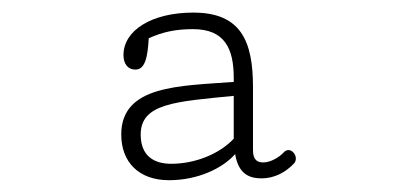

<svg xmlns="http://www.w3.org/2000/svg" viewBox="-20 -417 645 311"><path d="M358.6 -261.7V-192.3C335.2 -167.4 295.9 -151.7 257.3 -151.7C229.7 -151.7 207.9 -164.1 207.9 -199.1C207.9 -249.6 264.7 -252.5 358.6 -261.7ZM292.7 -369.8C344 -369.8 358.6 -338.3 358.6 -290.8V-284.3C271.9 -277.7 176.4 -279.4 176.4 -199.1C176.4 -154.6 204.7 -125.1 253.7 -125.1C301.1 -125.1 341 -144.8 360.9 -167.4C366.4 -133.3 385.9 -128.1 404 -128.1C423.9 -128.1 442.4 -137.6 456 -152C458.3 -154.3 459.2 -157.2 459.2 -160.2C459.2 -167 453.7 -173.9 447.2 -173.9C444.6 -173.9 441.7 -172.6 439.4 -170C432.9 -162.8 418.7 -153.9 406.6 -153.9C398.2 -153.9 389.8 -156.6 389.8 -173.6V-275.8C389.8 -351.1 369.9 -396.6 293 -396.6C225.8 -396.6 180 -367.8 180 -327.8C180 -314.7 186.1 -304.3 199.5 -304.3C215 -304.3 219.3 -324.6 220.9 -355C243.9 -365.5 265.4 -369.8 292.7 -369.8Z"/></svg>

Font: Cutive Mono
Style: Regular
Weight: 400
Monospace: yes
Designer: Vernon Adams
Foundry: Vernon Adams
Version: Version 1.002